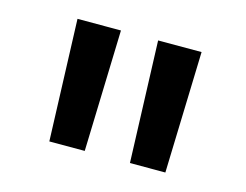

<svg xmlns="http://www.w3.org/2000/svg" viewBox="-59 -1006 666 519"><g transform="rotate(15 274.0 -746.0)"><path d="M100.6 -916 112.8 -576.2H211.9L222.2 -916ZM326.2 -916 338.4 -576.2H437.5L447.8 -916Z"/></g></svg>

Font: Fjalla One
Style: Regular
Weight: 400
Designer: Irina Smirnova
Foundry: Irina Smirnova
Version: Version 1.001